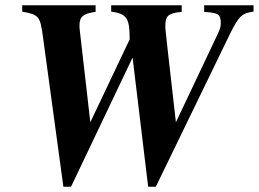

<svg xmlns="http://www.w3.org/2000/svg" viewBox="-20 -689 980 727"><path d="M940 -669H753V-644C809 -640 816 -635 816 -599C816 -587 813 -579 801 -553L646 -226L613 -517C609 -556 606 -578 606 -590C606 -628 615 -639 668 -644V-669H401V-645C461 -637 471 -619 471 -540L322 -226L282 -575C281 -580 281 -588 281 -594C281 -625 295 -638 342 -644V-669H64V-645C128 -634 132 -625 142 -554L220 18H249L482 -471L541 18H570L852 -563C885 -630 898 -639 940 -645Z"/></svg>

Font: XITS
Style: Bold Italic
Weight: 700
Italic angle: -16.33°
Designer: MicroPress Inc., with final additions and corrections provided by Coen Hoffman, Elsevier (retired)
Version: Version 1.302